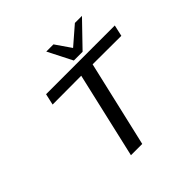

<svg xmlns="http://www.w3.org/2000/svg" viewBox="-220 -1089 1286 1286"><g transform="rotate(-45 423.0 -446.0)"><path d="M398 -892H466L542 -782L669 -892H736L569 -719H486ZM177 -611 195 -691H846L828 -611L557 -612L415 0H308L449 -612Z"/></g></svg>

Font: Coval
Style: Italic
Weight: 400
Foundry: Context Ltd
Version: Version 001.000